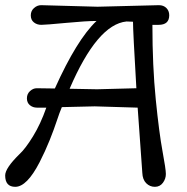

<svg xmlns="http://www.w3.org/2000/svg" viewBox="-25 -716 724 742"><path d="M507 -300 341 -305 214 -302Q205 -281 194.5 -249Q184 -217 167 -174.5Q150 -132 128 -89Q79 6 34 6Q-5 6 -5 -38Q-5 -66 50 -120Q73 -141 102.5 -189Q132 -237 154 -300H118Q102 -300 90.5 -309.5Q79 -319 79 -336Q79 -353 91 -364Q103 -375 117 -375L187 -374Q272 -563 348 -635Q309 -635 230 -627.5Q151 -620 134.5 -620Q118 -620 106 -629.5Q94 -639 94 -656.5Q94 -674 106.5 -685Q119 -696 134 -696L352 -690L589 -696Q607 -696 618 -685Q629 -674 629 -657Q629 -620 588 -620H564Q564 -460 577 -331Q590 -202 603 -132Q616 -62 616 -43.5Q616 -25 604.5 -9.5Q593 6 573.5 6Q554 6 540 -8Q526 -22 525 -48ZM489 -632 464 -633Q351 -622 244 -373Q330 -371 350 -371Q370 -371 502 -375Q489 -596 489 -632Z"/></svg>

Font: Macondo
Style: Regular
Weight: 400
Version: Version 2.001